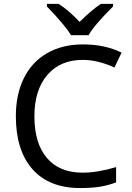

<svg xmlns="http://www.w3.org/2000/svg" viewBox="-20 -951 672 981"><path d="M402.8 -645Q287.6 -645 221.7 -567.9Q155.8 -490.7 155.8 -356.9Q155.8 -218.8 219.7 -143.8Q283.7 -68.8 401.9 -68.8Q478 -68.8 573.2 -97.2V-19Q527.8 -2.4 485.8 3.7Q443.8 9.8 389.2 9.8Q231.4 9.8 146.2 -86.2Q61 -182.1 61 -357.9Q61 -468.3 101.8 -551.3Q142.6 -634.3 220.5 -679.2Q298.3 -724.1 403.8 -724.1Q517.1 -724.1 601.1 -682.1L564.9 -606Q479.5 -645 402.8 -645ZM219.7 -931.2H279.8Q335.4 -895 386.7 -838.9Q448.2 -900.4 495.6 -931.2H557.6V-918Q457.5 -817.9 432.6 -771H342.8Q313.5 -820.8 219.7 -918Z"/></svg>

Font: NotoSans
Style: Regular
Weight: 400
Designer: Monotype Design team
Foundry: Monotype Imaging Inc.
Version: Version 1.04; ttfautohint (v1.4.1)